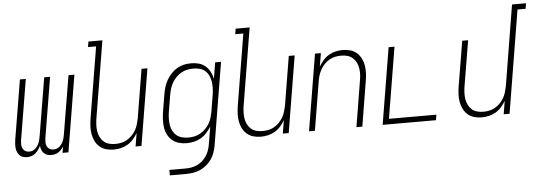

<svg xmlns="http://www.w3.org/2000/svg" viewBox="-56 -910 3664 1299"><g transform="rotate(-5 1775.5 -260.0)"><path d="M262 8Q247 8 234 3.5Q221 -1 211.5 -11Q202 -21 197 -34Q192 -47 191 -61Q184 -47 175 -34Q166 -21 154 -11Q142 -1 127 3.5Q112 8 97 8Q83 8 69.5 3.5Q56 -1 47 -10.5Q38 -20 32.5 -33Q27 -46 25.5 -60Q24 -74 25 -88.5Q26 -103 28 -117L95 -520H135L67 -110Q65 -96 65 -81.5Q65 -67 71 -54.5Q77 -42 88.5 -35Q100 -28 115 -28Q126 -28 137 -31.5Q148 -35 156.5 -43Q165 -51 171.5 -60.5Q178 -70 182.5 -80.5Q187 -91 189.5 -102Q192 -113 194 -124L260 -520H300L232 -110Q230 -96 230 -81.5Q230 -67 236 -54.5Q242 -42 253.5 -35Q265 -28 280 -28Q291 -28 302 -31.5Q313 -35 321.5 -43Q330 -51 336.5 -60.5Q343 -70 347.5 -80.5Q352 -91 354.5 -102Q357 -113 359 -124L425 -520H465L379 0H339L346 -42Q339 -31 330 -21.5Q321 -12 310 -5Q299 2 286.5 5Q274 8 262 8Z M686 8Q659 8 634.5 1Q610 -6 591 -22.5Q572 -39 561 -61.5Q550 -84 545.5 -109.5Q541 -135 542.5 -162Q544 -189 548 -215L628 -698H573L579 -735H674L587 -209Q584 -188 583 -166.5Q582 -145 585.5 -124Q589 -103 598 -85Q607 -67 622 -53.5Q637 -40 657.5 -34.5Q678 -29 700 -29Q720 -29 740 -33Q760 -37 778.5 -47.5Q797 -58 813 -74Q829 -90 839.5 -108.5Q850 -127 856 -147Q862 -167 866 -187L921 -520H961L875 0H835L850 -90Q837 -68 820 -48.5Q803 -29 780.5 -16Q758 -3 734 2.5Q710 8 686 8Z M1049 215V178H1159Q1179 178 1199 174.5Q1219 171 1238.5 162Q1258 153 1274 138.5Q1290 124 1301.5 106.5Q1313 89 1320 69Q1327 49 1330 29L1350 -91Q1337 -69 1319 -49Q1301 -29 1278.5 -16Q1256 -3 1231 2.5Q1206 8 1182 8Q1155 8 1130 1Q1105 -6 1085.5 -22Q1066 -38 1054 -60.5Q1042 -83 1038 -108.5Q1034 -134 1035 -161Q1036 -188 1040 -215L1060 -335Q1064 -359 1071 -383Q1078 -407 1091 -429.5Q1104 -452 1122 -471.5Q1140 -491 1162 -504Q1184 -517 1208.5 -522.5Q1233 -528 1257 -528Q1285 -528 1310.5 -521Q1336 -514 1355 -497.5Q1374 -481 1386 -458Q1398 -435 1403 -410L1421 -520H1461L1369 35Q1365 60 1357 84Q1349 108 1335 129.5Q1321 151 1300.5 168.5Q1280 186 1256.5 196.5Q1233 207 1208.5 211Q1184 215 1159 215ZM1196 -29Q1216 -29 1236.5 -33Q1257 -37 1276 -47.5Q1295 -58 1311 -73.5Q1327 -89 1338.5 -107.5Q1350 -126 1356 -146.5Q1362 -167 1366 -187L1386 -307Q1389 -329 1389.5 -351Q1390 -373 1386.5 -394Q1383 -415 1374 -434Q1365 -453 1349.5 -466.5Q1334 -480 1313 -485.5Q1292 -491 1270 -491Q1250 -491 1229 -487Q1208 -483 1188.5 -472Q1169 -461 1153.5 -445Q1138 -429 1126.5 -410Q1115 -391 1109 -370.5Q1103 -350 1099 -329L1079 -209Q1076 -188 1075.5 -166Q1075 -144 1078.5 -123Q1082 -102 1091.5 -84Q1101 -66 1116.5 -53Q1132 -40 1153 -34.5Q1174 -29 1196 -29Z M1686 8Q1659 8 1634.5 1Q1610 -6 1591 -22.5Q1572 -39 1561 -61.5Q1550 -84 1545.5 -109.5Q1541 -135 1542.5 -162Q1544 -189 1548 -215L1628 -698H1573L1579 -735H1674L1587 -209Q1584 -188 1583 -166.5Q1582 -145 1585.5 -124Q1589 -103 1598 -85Q1607 -67 1622 -53.5Q1637 -40 1657.5 -34.5Q1678 -29 1700 -29Q1720 -29 1740 -33Q1760 -37 1778.5 -47.5Q1797 -58 1813 -74Q1829 -90 1839.5 -108.5Q1850 -127 1856 -147Q1862 -167 1866 -187L1921 -520H1961L1875 0H1835L1850 -90Q1837 -68 1820 -48.5Q1803 -29 1780.5 -16Q1758 -3 1734 2.5Q1710 8 1686 8Z M2013 0 2099 -520H2139L2124 -430Q2137 -452 2154 -471.5Q2171 -491 2193 -504Q2215 -517 2239 -522.5Q2263 -528 2287 -528Q2314 -528 2339 -521Q2364 -514 2382.5 -497.5Q2401 -481 2412.5 -458.5Q2424 -436 2428 -410.5Q2432 -385 2431 -358Q2430 -331 2425 -305L2375 0H2335L2386 -311Q2390 -332 2391 -353.5Q2392 -375 2388.5 -396Q2385 -417 2376 -435Q2367 -453 2351.5 -466.5Q2336 -480 2316 -485.5Q2296 -491 2274 -491Q2254 -491 2234 -487Q2214 -483 2195 -472.5Q2176 -462 2160.5 -446Q2145 -430 2134.5 -411.5Q2124 -393 2117.5 -373Q2111 -353 2108 -333L2053 0Z M2513 0 2599 -520H2639L2559 -37H2881L2875 0Z M3186 8Q3159 8 3134.5 1Q3110 -6 3091 -22.5Q3072 -39 3061 -61.5Q3050 -84 3045.5 -109.5Q3041 -135 3042.5 -162Q3044 -189 3048 -215L3099 -520H3139L3087 -209Q3084 -188 3083 -166.5Q3082 -145 3085.5 -124Q3089 -103 3098 -85Q3107 -67 3122 -53.5Q3137 -40 3157.5 -34.5Q3178 -29 3200 -29Q3220 -29 3240 -33Q3260 -37 3278.5 -47.5Q3297 -58 3313 -74Q3329 -90 3339.5 -108.5Q3350 -127 3356 -147Q3362 -167 3366 -187L3456 -735H3551L3545 -698H3490L3375 0H3335L3350 -90Q3337 -68 3320 -48.5Q3303 -29 3280.5 -16Q3258 -3 3234 2.5Q3210 8 3186 8Z"/></g></svg>

Font: Iosevka Extralight Oblique
Style: Regular
Weight: 200
Italic angle: -9°
Monospace: yes
Designer: Belleve Invis
Foundry: Belleve Invis
Version: Version 32.5.0; ttfautohint (v1.8.4)